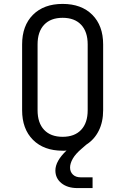

<svg xmlns="http://www.w3.org/2000/svg" viewBox="-20 -760 640 981"><path d="M376 201Q325 201 294 176Q263 151 263 111Q263 63 320 9Q316 10 310 10Q304 10 300 10Q204 10 148.5 -45.5Q93 -101 93 -197V-533Q93 -629 148.5 -684.5Q204 -740 300 -740Q396 -740 451.5 -684.5Q507 -629 507 -533V-197Q507 -137 484.5 -92Q462 -47 421 -21L398 -1Q366 26 352 50.5Q338 75 338 96Q338 118 352.5 132Q367 146 392 146H453V201ZM300 -61Q361 -61 394.5 -96.5Q428 -132 428 -197V-533Q428 -598 394.5 -633.5Q361 -669 300 -669Q239 -669 205.5 -633.5Q172 -598 172 -533V-197Q172 -132 205.5 -96.5Q239 -61 300 -61Z"/></svg>

Font: Pitagon Sans Mono Light
Style: Regular
Weight: 300
Monospace: yes
Designer: Travis Tran
Foundry: Pitagon
Version: Version 1.001; ttfautohint (v1.8.4.7-5d5b);gftools[0.9.26]